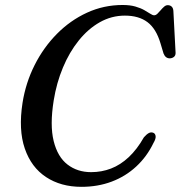

<svg xmlns="http://www.w3.org/2000/svg" viewBox="-20 -733 721 766"><path d="M591.8 -203.2Q599.6 -199.9 600.9 -189.7Q602.2 -179.5 592.3 -162.6Q565.8 -107.7 523.3 -68.5Q480.8 -29.2 425.6 -8.4Q370.4 12.4 304.9 12.4Q222.8 12.4 163.7 -26.6Q104.6 -65.5 78.9 -140.4Q53.2 -215.2 69.9 -322.8Q82.5 -402.5 118 -473.1Q153.5 -543.6 206.9 -597.7Q260.3 -651.7 327.1 -682.4Q394 -713.1 469.1 -713.1Q499.1 -713.1 520.3 -706.9Q541.5 -700.7 555.8 -692.5Q570.1 -684.4 579.5 -678.2Q588.8 -672 595 -672Q601.5 -672 608 -678.2Q614.5 -684.4 621 -692.2Q627.5 -700 634.6 -706.2Q641.6 -712.4 649.1 -712.4Q659.1 -712.4 665.1 -706.4Q671 -700.5 671.7 -689.4L680.5 -522.5Q680.9 -511.8 674 -506.1Q667.1 -500.5 657.4 -500.2Q640 -500.2 632.4 -519.7L620.3 -560.1Q603 -618.6 568.4 -644.6Q533.8 -670.7 478.2 -670.7Q424.9 -670.7 378.2 -644.3Q331.5 -617.9 294.1 -571.3Q256.6 -524.8 231.1 -463.5Q205.5 -402.2 194.3 -332.6Q178.4 -233.8 194.1 -170.4Q209.8 -106.9 249.3 -76.6Q288.7 -46.2 343.5 -46.2Q385.4 -46.2 422.9 -60.6Q460.4 -75 493.5 -105.9Q526.5 -136.7 554.1 -185.2Q564.6 -197.2 573.6 -202.1Q582.6 -206.9 591.8 -203.2Z"/></svg>

Font: Fraunces
Style: Italic
Weight: 900
Italic angle: -16°
Version: Version 1.000;[0bf87f6ff]